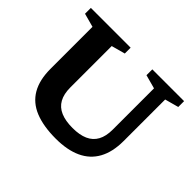

<svg xmlns="http://www.w3.org/2000/svg" viewBox="-154 -924 1162 1162"><g transform="rotate(45 427.0 -343.0)"><path d="M642.5 -270.5V-624L554 -648V-698H826V-648L738 -624V-269Q738 -175 703.5 -112.5Q669 -50 602 -19Q535 12 437.5 12Q331 12 259.2 -17.2Q187.5 -46.5 151.8 -108Q116 -169.5 116 -265V-624L28 -648V-698H368.5V-648L280.5 -624V-270Q280.5 -213.5 300.8 -177Q321 -140.5 361.8 -123Q402.5 -105.5 463.5 -105.5Q523 -105.5 562.8 -123.2Q602.5 -141 622.5 -177.5Q642.5 -214 642.5 -270.5Z"/></g></svg>

Font: Newsreader 9pt SemiBold
Style: Regular
Weight: 600
Designer: Hugues Gentile
Foundry: Production Type
Version: Version 1.003